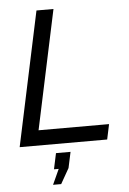

<svg xmlns="http://www.w3.org/2000/svg" viewBox="-61 -754 681 1012"><g transform="rotate(-5 279.5 -248.5)"><path d="M178 213 215 132H190L208 48H285L267 132L221 213ZM171 -710H261L127 -80H500L483 0H20Z"/></g></svg>

Font: PTCRaleway Medium
Style: Italic
Weight: 500
Italic angle: -12°
Designer: Matt McInerney, Pablo Impallari, Rodrigo Fuenzalida
Foundry: Matt McInerney, Pablo Impallari, Rodrigo Fuenzalida
Version: Version 3.000g; ttfautohint (v1.5) -l 8 -r 28 -G 28 -x 14 -D